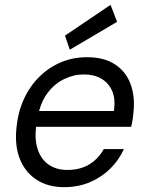

<svg xmlns="http://www.w3.org/2000/svg" viewBox="-20 -760 608 792"><path d="M244 12Q178 12 131 -18.5Q84 -49 62 -104Q40 -159 48 -234Q54 -297 78 -350Q102 -403 141 -442Q180 -481 230 -502.5Q280 -524 339 -524Q410 -524 455 -494Q500 -464 518.5 -413.5Q537 -363 531 -302Q530 -287 527.5 -270Q525 -253 521 -237H110L121 -302H450Q457 -352 442.5 -385Q428 -418 398 -435.5Q368 -453 326 -453Q284 -453 244 -433.5Q204 -414 175.5 -375.5Q147 -337 136 -279L131 -251Q121 -191 134.5 -147.5Q148 -104 180 -81.5Q212 -59 257 -59Q311 -59 348.5 -82Q386 -105 408 -145H491Q471 -100 435 -64.5Q399 -29 351 -8.5Q303 12 244 12ZM268 -555 248 -613 436 -740 463 -670Z"/></svg>

Font: DM Sans 12pt
Style: Italic
Weight: 400
Italic angle: -10°
Version: Version 4.004;gftools[0.9.30]